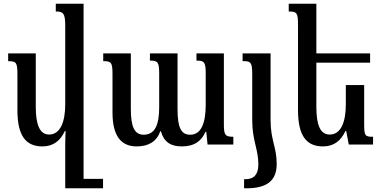

<svg xmlns="http://www.w3.org/2000/svg" viewBox="-20 -780 2062 1036"><path d="M209 10C269 10 306 -22 330 -73H334C333 -49 332 -24 332 0V236H536V185H431V-760H281V-718C320 -718 332 -710 332 -642V-217C332 -122 305 -54 245 -54C193 -54 173 -110 173 -204V-492H24V-450C68 -450 74 -443 74 -377V-186C74 -49 118 10 209 10Z M1040 -492V-453C1083 -453 1090 -445 1090 -382V-215C1090 -116 1066 -53 1006 -53C956 -53 938 -94 938 -191V-492H789V-453C832 -453 839 -445 839 -380V-202C839 -108 817 -53 755 -53C704 -53 686 -100 686 -191V-492H537V-450C581 -450 587 -443 587 -379V-174C587 -46 633 10 718 10C782 10 826 -17 845 -72H848C864 -14 901 10 961 10C1031 10 1068 -21 1089 -69H1093L1100 0H1239V-42C1193 -42 1188 -52 1188 -114V-492Z M1341 -132C1341 -19 1374 22 1374 108C1374 161 1351 187 1303 187H1297V236H1310C1425 236 1473 191 1473 105C1473 13 1440 -24 1440 -131V-492H1289V-450H1298C1335 -450 1341 -439 1341 -377Z M1945 -321H1846V-217C1846 -122 1820 -54 1759 -54C1708 -54 1687 -105 1687 -204V-442H1977V-492H1687V-760H1538V-718C1582 -718 1588 -711 1588 -645V-186C1588 -49 1632 10 1723 10C1783 10 1820 -22 1844 -73H1848L1862 0H1993V-42C1949 -42 1945 -47 1945 -113Z"/></svg>

Font: Noto Serif Armenian ExtraCondensed SemiBold
Style: Regular
Weight: 600
Width: 2
Designer: Monotype Design Team
Foundry: Monotype Imaging Inc.
Version: Version 2.008